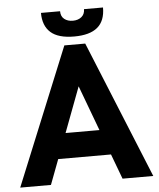

<svg xmlns="http://www.w3.org/2000/svg" viewBox="-58 -921 803 971"><g transform="rotate(-5 343.0 -435.5)"><path d="M290 -697H396L680.5 0H524.5L477 -127H209L161 0H5ZM429.5 -255 344 -484.5 257.5 -255ZM186.5 -871H283.5Q283.5 -844.5 300.8 -831Q318 -817.5 344 -817.5Q370.5 -817.5 387.8 -831.5Q405 -845.5 405 -871H501.5Q501.5 -803 462.2 -770.2Q423 -737.5 344 -737.5Q263 -737.5 224.8 -771.5Q186.5 -805.5 186.5 -871Z"/></g></svg>

Font: HK Grotesk ExtraBold
Style: Regular
Weight: 800
Designer: Alfredo Marco Pradil
Foundry: Hanken Design Co.
Version: Version 3.001